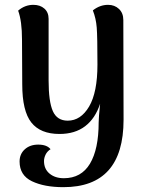

<svg xmlns="http://www.w3.org/2000/svg" viewBox="-20 -546 593 794"><path d="M491 -51Q491 228 242 228Q163 228 112 203.5Q61 179 61 122Q61 91 82.5 71.5Q104 52 138 52Q174 52 189 71Q175 80 168.5 93.5Q162 107 162 120Q162 153 185 172Q208 191 244 191Q316 191 352 131Q388 71 388 -40Q388 -59 394 -117Q374 -56 332 -24Q290 8 226 8Q147 8 109.5 -39.5Q72 -87 72 -197L71 -382Q71 -459 55 -502Q83 -526 118 -526Q146 -526 163.5 -510.5Q181 -495 181 -468V-213Q181 -126 198.5 -86.5Q216 -47 260 -47Q314 -47 348.5 -105.5Q383 -164 383 -279Q383 -394 380 -432Q377 -470 364 -503Q393 -526 427 -526Q454 -526 472 -509Q490 -492 490 -463Z"/></svg>

Font: Arima Madurai
Style: Bold
Weight: 700
Designer: Joana Correia and Natanael Gama
Foundry: NDISCOVER
Version: Version 1.019